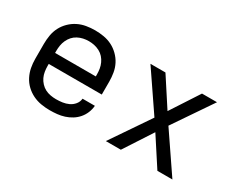

<svg xmlns="http://www.w3.org/2000/svg" viewBox="-81 -819 1362 1119"><g transform="rotate(30 600.0 -260.0)"><path d="M302 8Q273 8 243.5 3Q214 -2 187.5 -15Q161 -28 139.5 -48.5Q118 -69 104.5 -95.5Q91 -122 85.5 -151Q80 -180 80 -210V-310Q80 -339 85 -368.5Q90 -398 103.5 -424Q117 -450 138.5 -471Q160 -492 186 -505Q212 -518 241.5 -523Q271 -528 300 -528Q329 -528 358.5 -523Q388 -518 414 -505Q440 -492 461.5 -471Q483 -450 496.5 -424Q510 -398 515 -368.5Q520 -339 520 -310V-223H163V-210Q163 -191 166 -172Q169 -153 177 -136Q185 -119 198.5 -104.5Q212 -90 228.5 -81.5Q245 -73 264 -69.5Q283 -66 302 -66Q324 -66 345 -69Q366 -72 385.5 -81Q405 -90 419 -107Q433 -124 435 -146H518Q516 -121 506.5 -98Q497 -75 481 -56.5Q465 -38 444 -25Q423 -12 399.5 -4.5Q376 3 351.5 5.5Q327 8 302 8ZM163 -297H437V-310Q437 -329 434 -347.5Q431 -366 423 -383.5Q415 -401 402.5 -415Q390 -429 373 -438Q356 -447 337.5 -451Q319 -455 300 -455Q281 -455 262.5 -451Q244 -447 227 -438Q210 -429 197.5 -415Q185 -401 177 -383.5Q169 -366 166 -347.5Q163 -329 163 -310Z M676 0 853 -260 676 -520H777L900 -331L1023 -520H1124L947 -260L1124 0H1023L900 -189L777 0Z"/></g></svg>

Font: Iosevka SS04 Extended
Style: Regular
Weight: 400
Width: 7
Monospace: yes
Designer: Belleve Invis
Foundry: Belleve Invis
Version: Version 19.0.0; ttfautohint (v1.8.4)